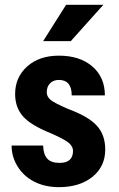

<svg xmlns="http://www.w3.org/2000/svg" viewBox="-20 -770 494 800"><path d="M284.2 -141.6Q284.2 -159.2 267.3 -174.1Q250.5 -189 192.4 -214.4Q106.9 -249 75 -286.1Q43 -323.2 43 -378.4Q43 -447.8 93 -492.9Q143.1 -538.1 225.6 -538.1Q312.5 -538.1 364.7 -493.2Q417 -448.2 417 -372.6H278.8Q278.8 -437 225.1 -437Q203.1 -437 189 -423.3Q174.8 -409.7 174.8 -385.3Q174.8 -367.7 190.4 -354.2Q206.1 -340.8 264.2 -315.9Q348.6 -284.7 383.5 -246.3Q418.5 -208 418.5 -147Q418.5 -76.2 365.2 -33.2Q312 9.8 225.6 9.8Q167.5 9.8 123 -12.9Q78.6 -35.6 53.5 -76.2Q28.3 -116.7 28.3 -163.6H159.7Q160.6 -127.4 176.5 -109.4Q192.4 -91.3 228.5 -91.3Q284.2 -91.3 284.2 -141.6ZM255.4 -750H410.6L274.9 -598.6H159.7Z"/></svg>

Font: Roboto Condensed
Style: Bold
Weight: 700
Designer: Google
Version: Version 2.134; 2016